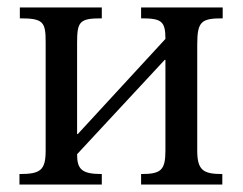

<svg xmlns="http://www.w3.org/2000/svg" viewBox="-20 -493 649 513"><path d="M575 -473H357V-444C411 -444 422 -437 422 -389L188 -135H186V-379C186 -436 193 -444 252 -444V-473H33V-444C95 -444 102 -435 102 -381V-91C102 -38 88 -28 32 -28V0H252V-28C198 -28 186 -41 186 -81L420 -333H422V-91C422 -38 410 -28 357 -28V0H574V-28C523 -28 507 -38 507 -91V-374C507 -436 518 -444 575 -444Z"/></svg>

Font: STIX Two Math
Style: Regular
Weight: 400
Designer: Ross Mills, John Hudson & Paul Hanslow, Tiro Typeworks Ltd; with portions MicroPress Inc., with additions and correction
Foundry: Tiro Typeworks Ltd
Version: Version 2.02 b142